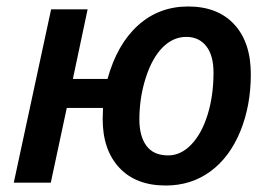

<svg xmlns="http://www.w3.org/2000/svg" viewBox="-20 -569 848 598"><path d="M761.2 -337.9Q761.2 -239.3 728 -158.9Q694.8 -78.6 635 -34.9Q575.2 8.8 496.1 8.8Q403.3 8.8 351.6 -46.6Q299.8 -102.1 299.8 -198.2L300.8 -232.9H188L138.2 0H22.9L139.2 -540H252.9L207 -323.2H314.9Q344.7 -431.2 409.9 -490Q475.1 -548.8 565.9 -548.8Q658.2 -548.8 709.7 -492.9Q761.2 -437 761.2 -337.9ZM560.1 -454.1Q519 -454.1 486.3 -421.1Q453.6 -388.2 433.8 -326.2Q414.1 -264.2 414.1 -196.8Q414.1 -145 436 -115Q458 -85 503.9 -85Q543 -85 575.4 -118.4Q607.9 -151.9 626.5 -211.4Q645 -271 645 -342.8Q645 -396.5 622.3 -425.3Q599.6 -454.1 560.1 -454.1Z"/></svg>

Font: Open Sans Semibold
Style: Italic
Weight: 600
Italic angle: -12°
Foundry: Ascender Corporation
Version: Version 1.10